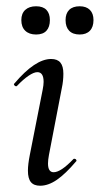

<svg xmlns="http://www.w3.org/2000/svg" viewBox="-20 -583 318 612"><path d="M69 -39Q69 -59 75 -89L116 -297Q119 -312 119 -322Q119 -353 99 -353Q88 -353 71 -341.5Q54 -330 34 -309Q33 -308 31 -308Q28 -308 25.5 -311.5Q23 -315 26 -317Q92 -395 143 -395Q163 -395 172.5 -383.5Q182 -372 182 -348Q182 -325 177 -302L136 -89Q133 -73 133 -62Q133 -34 151 -34Q174 -34 214 -76Q215 -77 217 -77Q221 -77 223 -73.5Q225 -70 222 -68Q189 -29 161.5 -10Q134 9 108 9Q88 9 78.5 -2.5Q69 -14 69 -39ZM48 -519Q48 -540 60.5 -551.5Q73 -563 95 -563Q117 -563 128 -551.5Q139 -540 139 -519Q139 -497 128 -485Q117 -473 95 -473Q73 -473 60.5 -485Q48 -497 48 -519ZM189 -519Q189 -540 200.5 -551.5Q212 -563 234 -563Q255 -563 266.5 -551.5Q278 -540 278 -519Q278 -497 266.5 -485Q255 -473 234 -473Q212 -473 200.5 -485Q189 -497 189 -519Z"/></svg>

Font: Cormorant Garamond Medium
Style: Italic
Weight: 500
Italic angle: -10°
Designer: Christian Thalmann (Catharsis Fonts)
Foundry: Catharsis Fonts
Version: Version 4.000